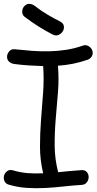

<svg xmlns="http://www.w3.org/2000/svg" viewBox="-29 -964 504 1002"><path d="M17.6 0Q0 -4.9 -5.9 -19.5Q-11.7 -34.2 -7.8 -47.9Q-3.9 -61.5 8.3 -70.8Q20.5 -80.1 38.1 -75.2Q77.1 -63.5 116.2 -60.5Q155.3 -57.6 196.3 -59.6Q179.7 -128.9 179.7 -198.7Q179.7 -268.6 185.1 -338.4Q190.4 -408.2 195.8 -478.5Q201.2 -548.8 196.3 -619.1Q159.2 -620.1 121.6 -622.6Q84 -625 46.9 -629.9Q30.3 -631.8 19 -641.6Q7.8 -651.4 7.8 -668Q7.8 -682.6 19 -695.8Q30.3 -709 46.9 -707Q91.8 -702.1 137.2 -698.7Q182.6 -695.3 227.5 -696.3Q272.5 -697.3 316.9 -704.1Q361.3 -710.9 405.3 -726.6Q419.9 -731.4 434.1 -722.7Q448.2 -713.9 453.1 -699.2Q458 -682.6 449.7 -669.4Q441.4 -656.2 425.8 -651.4Q352.5 -626 273.4 -621.1Q279.3 -551.8 273.4 -481.4Q267.6 -411.1 261.7 -341.8Q255.9 -272.5 256.3 -203.1Q256.8 -133.8 274.4 -65.4Q305.7 -68.4 335.9 -71.3Q366.2 -74.2 396.5 -76.2Q415 -77.1 424.3 -65.9Q433.6 -54.7 433.6 -40Q433.6 -25.4 424.3 -12.7Q415 0 396.5 1Q348.6 3.9 301.3 9.3Q253.9 14.6 206.5 17.1Q159.2 19.5 111.8 16.6Q64.5 13.7 17.6 0ZM153.3 -932.6Q184.6 -908.2 217.3 -888.7Q250 -869.1 285.2 -851.6Q301.8 -842.8 304.2 -828.1Q306.6 -813.5 298.8 -800.8Q291 -788.1 276.4 -781.7Q261.7 -775.4 245.1 -784.2Q168.9 -823.2 98.6 -877Q85.9 -887.7 86.9 -904.8Q87.9 -921.9 98.6 -932.6Q111.3 -945.3 126 -943.8Q140.6 -942.4 153.3 -932.6Z"/></svg>

Font: Schoolbell
Style: Regular
Weight: 400
Designer: Font Diner, Inc
Foundry: Font Diner, Inc
Version: Version 1.001